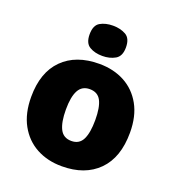

<svg xmlns="http://www.w3.org/2000/svg" viewBox="-141 -887 919 1008"><g transform="rotate(20 318.5 -383.0)"><path d="M594 -278Q594 -139 520 -64.5Q446 10 317 10Q237 10 175 -23.5Q113 -57 77.5 -121.5Q42 -186 42 -278Q42 -415 116 -489Q190 -563 320 -563Q400 -563 461.5 -530Q523 -497 558.5 -433.5Q594 -370 594 -278ZM236 -278Q236 -207 255 -169.5Q274 -132 319 -132Q363 -132 381.5 -169.5Q400 -207 400 -278Q400 -349 381.5 -385Q363 -421 318 -421Q275 -421 255.5 -385Q236 -349 236 -278ZM319 -776Q360 -776 390.5 -759Q421 -742 421 -691Q421 -642 390.5 -624.5Q360 -607 319 -607Q277 -607 247.5 -624.5Q218 -642 218 -691Q218 -742 247.5 -759Q277 -776 319 -776Z"/></g></svg>

Font: Noto Sans Black
Style: Regular
Weight: 900
Designer: Monotype Design Team
Foundry: Monotype Imaging Inc.
Version: Version 2.007